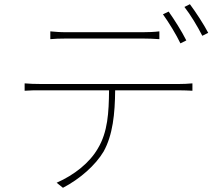

<svg xmlns="http://www.w3.org/2000/svg" viewBox="-20 -856 1040 912"><path d="M865 -664C843 -708 806 -766 781 -801L754 -788C781 -751 818 -690 837 -650ZM658 -673C681 -673 712 -672 737 -670V-707C713 -704 681 -703 658 -703H293C262 -703 244 -705 219 -707V-670C240 -672 263 -673 295 -673ZM175 -457C144 -457 122 -458 97 -460V-425C124 -427 144 -427 175 -427H498C497 -322 492 -229 445 -151C406 -83 333 -25 249 12L279 36C360 -6 434 -72 472 -136C516 -215 526 -316 527 -427H829C850 -427 875 -426 894 -425V-460C872 -458 850 -457 829 -457ZM856 -823C885 -786 918 -731 941 -686L969 -700C949 -739 909 -800 882 -836Z"/></svg>

Font: Source Han Sans CN ExtraLight
Style: Regular
Weight: 250
Designer: Ryoko NISHIZUKA (kana & ideographs); Paul D. Hunt (Latin, Greek & Cyrillic); Wenlong ZHANG (bopomofo); Sandoll Communica
Foundry: Adobe Systems Incorporated
Version: Version 1.004;PS 1.004;hotconv 16.6.51;makeotf.lib2.5.65220